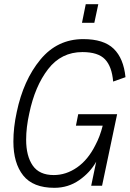

<svg xmlns="http://www.w3.org/2000/svg" viewBox="-20 -888 620 918"><path d="M354 -342H540L468 0H416L440 -115Q411 -63 358.5 -26.5Q306 10 240 10Q138 10 91 -49Q44 -108 44 -211Q44 -279 60 -352Q92 -505 173 -603Q254 -701 378 -701Q476 -701 523.5 -655Q571 -609 580 -519L521 -498Q515 -570 482 -604.5Q449 -639 374 -639Q273 -639 210 -557.5Q147 -476 120 -346Q105 -279 105 -220Q105 -142 136.5 -96.5Q168 -51 237 -51Q296 -51 348.5 -87.5Q401 -124 436 -194Q458 -235 471 -287H343ZM390 -868H450L431 -779H372Z"/></svg>

Font: Decalotype Light Italic
Style: Regular
Weight: 300
Italic angle: -12°
Designer: Alfredo Marco Pradil
Foundry: Alfredo Marco Pradil
Version: Version 1.0